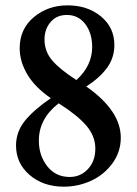

<svg xmlns="http://www.w3.org/2000/svg" viewBox="-20 -683 509 714"><path d="M217.3 11.2Q141.1 11.2 90.3 -32.2Q39.6 -75.7 39.6 -142.1Q39.6 -191.9 71.5 -232.4Q103.5 -272.9 168.9 -317.9Q110.4 -357.9 81.8 -406Q53.2 -454.1 53.2 -503.4Q53.2 -575.2 105.7 -619.1Q158.2 -663.1 231.4 -663.1Q305.2 -663.1 355.2 -622.1Q405.3 -581.1 405.3 -515.6Q405.3 -468.8 378.7 -431.6Q352.1 -394.5 300.8 -361.3Q429.2 -271.5 429.2 -170.9Q429.2 -118.2 398.2 -75.7Q367.2 -33.2 319.1 -11Q271 11.2 217.3 11.2ZM145.5 -536.1Q145.5 -492.2 173.8 -458.7Q202.1 -425.3 264.2 -385.3Q322.8 -439 322.8 -508.3Q322.8 -559.6 297.1 -593.5Q271.5 -627.4 228.5 -627.4Q190.9 -627.4 168.2 -601.1Q145.5 -574.7 145.5 -536.1ZM239.3 -24.9Q279.3 -24.9 306.9 -54.2Q334.5 -83.5 334.5 -130.4Q334.5 -176.8 301.3 -215.6Q268.1 -254.4 198.2 -298.8Q124.5 -241.7 124.5 -160.2Q124.5 -104.5 155.8 -64.7Q187 -24.9 239.3 -24.9Z"/></svg>

Font: Elstob 10pt SemiBold
Style: Regular
Weight: 600
Designer: Peter S. Baker
Version: Version 1.015